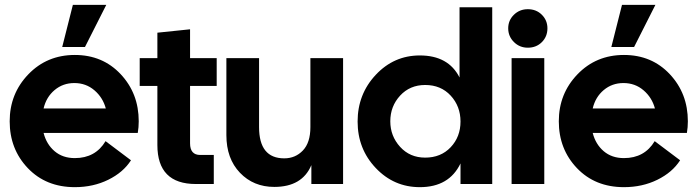

<svg xmlns="http://www.w3.org/2000/svg" viewBox="-20 -760 2880 793"><path d="M237 -566 281 -740H419L331 -566ZM289 13Q170 13 95 -65.5Q20 -144 20 -259Q20 -373 97 -453Q174 -533 289 -533Q404 -533 478.5 -453.5Q553 -374 553 -259Q553 -234 549 -211H160Q172 -164 205.5 -135.5Q239 -107 289 -107Q374 -107 416 -177L521 -98Q489 -48 427 -17.5Q365 13 289 13ZM287 -417Q240 -417 205.5 -388Q171 -359 160 -312H417Q405 -357 370 -387Q335 -417 287 -417Z M789 0Q630 0 630 -161V-405H557V-520H630V-625L765 -639V-520H875V-405H765V-168Q765 -120 807 -120H863V0Z M1113 12Q1027 12 971 -46.5Q915 -105 915 -202V-520H1050V-235Q1050 -106 1154 -106Q1200 -106 1231 -138.5Q1262 -171 1262 -235V-520H1397V0H1266V-78Q1228 12 1113 12Z M1714 13Q1607 13 1532 -66Q1457 -145 1457 -258Q1457 -371 1532 -451Q1607 -531 1714 -531Q1832 -531 1878 -440V-730H2013V0H1882V-85Q1835 13 1714 13ZM1736 -109Q1801 -109 1841.5 -152Q1882 -195 1882 -258Q1882 -321 1841.5 -365Q1801 -409 1736 -409Q1673 -409 1632.5 -365Q1592 -321 1592 -259Q1592 -198 1632.5 -153.5Q1673 -109 1736 -109Z M2160 -563Q2126 -563 2102.5 -586.5Q2079 -610 2079 -643Q2079 -676 2102.5 -699Q2126 -722 2160 -722Q2195 -722 2218 -699Q2241 -676 2241 -643Q2241 -609 2218 -586Q2195 -563 2160 -563ZM2093 0V-520H2228V0Z M2505 -566 2549 -740H2687L2599 -566ZM2557 13Q2438 13 2363 -65.5Q2288 -144 2288 -259Q2288 -373 2365 -453Q2442 -533 2557 -533Q2672 -533 2746.5 -453.5Q2821 -374 2821 -259Q2821 -234 2817 -211H2428Q2440 -164 2473.5 -135.5Q2507 -107 2557 -107Q2642 -107 2684 -177L2789 -98Q2757 -48 2695 -17.5Q2633 13 2557 13ZM2555 -417Q2508 -417 2473.5 -388Q2439 -359 2428 -312H2685Q2673 -357 2638 -387Q2603 -417 2555 -417Z"/></svg>

Font: Cal Sans
Style: Regular
Weight: 400
Designer: Designer Mark Davis DBA MarkFonts
Foundry: Designer Mark Davis DBA MarkFonts
Version: Version 1.000